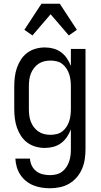

<svg xmlns="http://www.w3.org/2000/svg" viewBox="-20 -781 540 1024"><path d="M247 223Q224 223 201.5 219.5Q179 216 158 207.5Q137 199 119 184.5Q101 170 88.5 151Q76 132 69.5 110Q63 88 62 65H140Q141 85 149.5 102.5Q158 120 173.5 132Q189 144 208 148.5Q227 153 247 153Q264 153 280.5 149Q297 145 310.5 135Q324 125 333.5 111Q343 97 348.5 81Q354 65 356 48.5Q358 32 358 15V-91Q350 -70 337 -50.5Q324 -31 305.5 -17.5Q287 -4 264.5 2Q242 8 219 8Q194 8 169.5 1Q145 -6 125 -21Q105 -36 91.5 -57Q78 -78 70 -101.5Q62 -125 59 -150Q56 -175 56 -200V-320Q56 -345 59 -370Q62 -395 70 -418.5Q78 -442 91.5 -463Q105 -484 125 -499Q145 -514 169.5 -521Q194 -528 219 -528Q242 -528 264.5 -522Q287 -516 305.5 -502.5Q324 -489 337 -469.5Q350 -450 358 -429V-520H436V15Q436 42 432 68.5Q428 95 417.5 119.5Q407 144 389.5 164.5Q372 185 349 198.5Q326 212 299.5 217.5Q273 223 247 223ZM249 -62Q266 -62 282.5 -66Q299 -70 312 -80Q325 -90 334.5 -104.5Q344 -119 349 -134.5Q354 -150 356 -166.5Q358 -183 358 -200V-320Q358 -337 356 -353.5Q354 -370 349 -385.5Q344 -401 334.5 -415.5Q325 -430 312 -440Q299 -450 282.5 -454Q266 -458 249 -458Q232 -458 215.5 -454Q199 -450 185 -440.5Q171 -431 160.5 -417Q150 -403 144 -387Q138 -371 136 -354Q134 -337 134 -320V-200Q134 -183 136 -166Q138 -149 144 -133Q150 -117 160.5 -103Q171 -89 185 -79.5Q199 -70 215.5 -66Q232 -62 249 -62ZM153 -592 110 -622 201 -761H299L390 -622L347 -592L250 -705Z"/></svg>

Font: Iosevka Curly
Style: Regular
Weight: 400
Monospace: yes
Designer: Belleve Invis
Foundry: Belleve Invis
Version: Version 22.1.2; ttfautohint (v1.8.4)